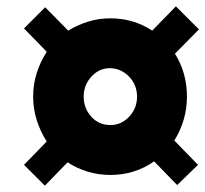

<svg xmlns="http://www.w3.org/2000/svg" viewBox="-20 -551 650 608"><path d="M122 37 56 -29 128 -103Q108 -134 96.5 -170Q85 -206 85 -245Q85 -285 96.5 -320.5Q108 -356 128 -387L56 -461L123 -528L196 -454Q225 -472 259 -482.5Q293 -493 329 -493Q403 -493 462 -454L537 -531L610 -458L534 -381Q572 -320 572 -245Q572 -207 561.5 -171.5Q551 -136 532 -106L607 -29L541 35L468 -40Q407 3 329 3Q292 3 257.5 -7.5Q223 -18 194 -37ZM330 -155Q364 -155 389 -181.5Q414 -208 414 -245Q414 -282 389 -308Q364 -334 330 -335Q295 -336 270 -309Q245 -282 245 -245Q245 -208 269 -181.5Q293 -155 330 -155Z"/></svg>

Font: Mulish ExtraBlack
Style: Italic
Weight: 1000
Italic angle: -9°
Designer: Vernon Adams
Foundry: Vernon Adams
Version: Version 3.603; ttfautohint (v1.8.3)